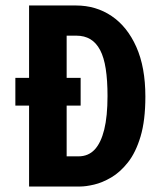

<svg xmlns="http://www.w3.org/2000/svg" viewBox="-20 -680 590 700"><path d="M36 -396H274V-295H36ZM157 0V-110H266Q302 -110 325 -134.5Q348 -159 360 -207.5Q372 -256 372 -330Q372 -387 365.5 -429Q359 -471 345 -497.5Q331 -524 309.5 -537Q288 -550 258 -550H157V-660H257Q330 -660 387 -621.5Q444 -583 477 -509Q510 -435 510 -328Q510 -241 492.5 -182.5Q475 -124 446.5 -88Q418 -52 385.5 -33Q353 -14 323 -7Q293 0 272 0ZM86 0V-660H223V0Z"/></svg>

Font: Bricolage Grotesque Condensed
Style: Bold
Weight: 700
Width: 3
Designer: Mathieu Triay
Foundry: Atelier Triay
Version: Version 1.001;gftools[0.9.33.dev8+g029e19f]